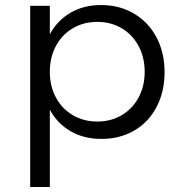

<svg xmlns="http://www.w3.org/2000/svg" viewBox="-20 -549 716 763"><path d="M634 -262Q634 -185 602.5 -124.5Q571 -64 514 -30.5Q457 3 383 3Q313 3 260.5 -27.5Q208 -58 178 -113V194H100V-526H178V-413Q208 -468 260.5 -498.5Q313 -529 381 -529Q455 -529 512.5 -495Q570 -461 602 -400.5Q634 -340 634 -262ZM555 -264Q555 -320 531 -365.5Q507 -411 464 -436.5Q421 -462 367 -462Q312 -462 269 -436.5Q226 -411 202 -366Q178 -321 178 -264Q178 -207 202 -162Q226 -117 269 -91.5Q312 -66 367 -66Q421 -66 464 -91.5Q507 -117 531 -162Q555 -207 555 -264Z"/></svg>

Font: Kalaa
Style: Regular
Weight: 400
Version: Version 1.20 June 5, 2016